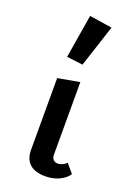

<svg xmlns="http://www.w3.org/2000/svg" viewBox="-139 -767 582 829"><g transform="rotate(20 152.0 -352.5)"><path d="M93 -511 126 -711 230 -695 167 -502ZM84 -84V-410L184 -428V-100Q183 -64 213 -64Q223 -64 233.5 -69Q244 -74 252 -82L286 -42Q271 -20 243 -7Q215 6 179 6Q132 6 107.5 -17Q83 -40 84 -84Z"/></g></svg>

Font: Ysabeau Infant Semibold
Style: Regular
Weight: 600
Designer: Christian Thalmann (Catharsis Fonts)
Version: Version 0.003